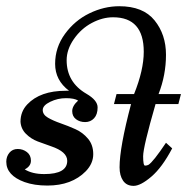

<svg xmlns="http://www.w3.org/2000/svg" viewBox="-34 -588 604 620"><path d="M430.2 -420.9Q430.2 -532.2 331.1 -532.2Q296.9 -532.2 262.5 -513.9Q228 -495.6 204.6 -461.9Q181.2 -428.2 181.2 -393.6Q181.2 -322.3 245.1 -285.2Q281.2 -264.2 281.2 -241.2Q281.2 -218.3 269.8 -206.1Q258.3 -193.8 241 -193.8Q223.6 -193.8 211.4 -203.1Q199.2 -212.4 199.2 -229.2Q199.2 -246.1 218.3 -263.2Q206.1 -271 179.2 -271Q152.3 -271 128.2 -259.3Q104 -247.6 104 -232.7Q104 -217.8 120.8 -208Q137.7 -198.2 161.6 -189.9Q185.5 -181.6 209.5 -170.9Q233.4 -160.2 250.2 -140.1Q267.1 -120.1 267.1 -90.1Q267.1 -60.1 243.2 -35.2Q197.8 11.2 119.1 11.2Q76.7 11.2 45.4 0Q-13.7 -21.5 -13.7 -65.9Q-13.7 -82.5 -3.7 -94.7Q6.3 -106.9 23.2 -106.9Q40 -106.9 53 -96.9Q65.9 -86.9 65.9 -69.1Q65.9 -51.3 45.9 -41Q70.3 -25.9 108.9 -25.9Q183.1 -25.9 183.1 -68.8Q183.1 -98.1 130.9 -115.7Q109.4 -123 87.6 -131.3Q65.9 -139.6 49.8 -155.8Q33.7 -171.9 32.2 -194.8Q32.2 -228 54.2 -251Q95.7 -294.9 178.2 -294.9H189Q144 -328.6 144 -381.8Q144 -435.1 175.8 -478.5Q207.5 -522 254.6 -544.9Q301.8 -567.9 351.1 -567.9Q428.2 -567.9 465.1 -522.2Q502 -476.6 502 -411.1Q502 -345.7 478 -284.2H550.3L542 -252H468.3Q428.2 -113.3 428.2 -83.3Q428.2 -53.2 434.3 -53.2Q440.4 -53.2 445.3 -55.7Q460.4 -64.9 502 -127L522 -108.9Q489.7 -47.4 454.8 -17.6Q419.9 12.2 397.5 12.2Q375 12.2 363.5 -4.4Q352.1 -21 352.1 -47.9Q352.1 -111.8 389.2 -252H334L342.3 -284.2H398.9Q430.2 -361.8 430.2 -420.9Z"/></svg>

Font: Niconne
Style: Regular
Weight: 400
Designer: Vernon Adams
Foundry: Vernon Adams
Version: Version 1.002